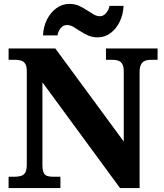

<svg xmlns="http://www.w3.org/2000/svg" viewBox="-20 -962 838 982"><path d="M24 0V-58H53Q72 -58 86.5 -62Q101 -66 109 -79.5Q117 -93 117 -120V-598Q117 -624 109 -636Q101 -648 88 -652Q75 -656 61 -656H24V-714H263L613 -238V-598Q613 -621 606 -633.5Q599 -646 587 -651Q575 -656 559 -656H522V-714H786V-656H749Q733 -656 720.5 -650.5Q708 -645 701 -631.5Q694 -618 694 -594V0H594L197 -541V-120Q197 -93 203 -79.5Q209 -66 221.5 -62Q234 -58 251 -58H289V0ZM480 -771Q453 -771 431 -780.5Q409 -790 390.5 -802.5Q372 -815 355.5 -824.5Q339 -834 323 -834Q303 -834 290 -817.5Q277 -801 274 -781H200Q202 -826 220.5 -862.5Q239 -899 269 -920.5Q299 -942 335 -942Q362 -942 383.5 -932.5Q405 -923 423.5 -910.5Q442 -898 458.5 -888.5Q475 -879 491 -879Q509 -879 523 -895.5Q537 -912 540 -932H612Q610 -887 592 -850.5Q574 -814 545 -792.5Q516 -771 480 -771Z"/></svg>

Font: Noto Rashi Hebrew ExtraBold
Style: Regular
Weight: 800
Version: Version 1.006